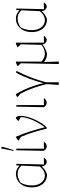

<svg xmlns="http://www.w3.org/2000/svg" viewBox="1025 -1781 951 3041"><g transform="rotate(-90 1500.5 -260.5)"><path d="M259 8H255Q194 8 148.5 -22Q103 -52 78 -106Q53 -160 53 -232Q53 -306 80 -363Q107 -420 156 -452Q205 -484 271 -484Q309 -484 343 -466.5Q377 -449 399 -426L402 -478H426L416 -40L523 -42Q510 -19 493 -7.5Q476 4 458 4Q433 4 411.5 -16Q390 -36 382 -74Q353 -39 321.5 -20.5Q290 -2 259 8ZM84 -233Q84 -168 105 -121.5Q126 -75 162 -50Q198 -25 243 -25Q276 -25 312.5 -43.5Q349 -62 384 -105L398 -396Q378 -421 344 -439Q310 -457 268 -457Q234 -457 202 -446.5Q170 -436 131 -413Q84 -338 84 -233Z M632 -44 641 -478H666V-40L777 -42Q764 -19 744 -7.5Q724 4 703 4Q681 4 661.5 -8.5Q642 -21 632 -44ZM642 -519 631 -522 668 -712 672 -716 698 -709Q676 -614 642 -519Z M984 5Q960 -97 929 -199Q898 -301 854 -403L792 -444Q821 -471 854 -487Q904 -372 940 -257Q976 -142 1005 -27Q1051 -85 1087.5 -153Q1124 -221 1145 -287.5Q1166 -354 1166 -406L1104 -443Q1114 -455 1126 -467Q1138 -479 1154 -487Q1171 -479 1178.5 -457.5Q1186 -436 1186 -406Q1186 -368 1174.5 -319.5Q1163 -271 1142 -219Q1121 -167 1092.5 -116Q1064 -65 1029 -23Q1013 -4 1007 0Q1001 4 984 5Z M1323 -44 1332 -478H1357V-40L1468 -42Q1455 -19 1435 -7.5Q1415 4 1394 4Q1372 4 1352.5 -8.5Q1333 -21 1323 -44Z M1718 195H1683L1676 186L1689 2Q1664 -101 1628.5 -204Q1593 -307 1538 -409L1481 -461Q1499 -477 1529 -487Q1565 -429 1599.5 -355Q1634 -281 1661 -201Q1688 -121 1703 -46Q1731 -154 1771 -262Q1811 -370 1866 -478H1895V-468Q1837 -359 1793 -241.5Q1749 -124 1718 -8Z M2007 195 2019 -406 1971 -457Q2006 -478 2045 -487V-79Q2105 -25 2172 -25Q2241 -25 2311 -81L2319 -406L2271 -457Q2306 -478 2345 -487V-40L2454 -42Q2441 -19 2423.5 -7.5Q2406 4 2388 4Q2364 4 2343.5 -13.5Q2323 -31 2314 -64Q2283 -37 2249.5 -20Q2216 -3 2179 7Q2175 7 2171.5 7.5Q2168 8 2163 8Q2096 8 2039 -38L2046 188V195Z M2719 8H2715Q2654 8 2608.5 -22Q2563 -52 2538 -106Q2513 -160 2513 -232Q2513 -306 2540 -363Q2567 -420 2616 -452Q2665 -484 2731 -484Q2769 -484 2803 -466.5Q2837 -449 2859 -426L2862 -478H2886L2876 -40L2983 -42Q2970 -19 2953 -7.5Q2936 4 2918 4Q2893 4 2871.5 -16Q2850 -36 2842 -74Q2813 -39 2781.5 -20.5Q2750 -2 2719 8ZM2544 -233Q2544 -168 2565 -121.5Q2586 -75 2622 -50Q2658 -25 2703 -25Q2736 -25 2772.5 -43.5Q2809 -62 2844 -105L2858 -396Q2838 -421 2804 -439Q2770 -457 2728 -457Q2694 -457 2662 -446.5Q2630 -436 2591 -413Q2544 -338 2544 -233Z"/></g></svg>

Font: Piazzolla Thin
Style: Regular
Weight: 100
Designer: Juan Pablo del Peral
Foundry: Huerta Tipografica
Version: Version 1.330